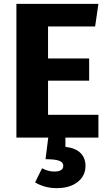

<svg xmlns="http://www.w3.org/2000/svg" viewBox="-20 -713 566 995"><path d="M229 -118H490V0H319V48Q371 54 397 79.5Q423 105 423 147Q423 198 382.5 230Q342 262 274 262Q240 262 211 253.5Q182 245 162 232L198 159Q230 176 261 176Q308 176 308 146Q308 128 286.5 120Q265 112 216 112L230 0H65V-693H490L473 -576H229V-410H442V-295H229Z"/></svg>

Font: FiraGOUPP
Style: Bold
Weight: 700
Designer: bBox Type
Foundry: bBox Type GmbH
Version: Version 1.001